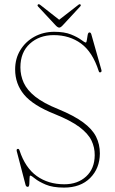

<svg xmlns="http://www.w3.org/2000/svg" viewBox="-20 -860 536 894"><path d="M278 13.5Q225.5 13.5 192.8 -0.5Q160 -14.5 143 -28.5Q126 -42.5 121 -42.5Q117.5 -42.5 117.5 -29.5Q117.5 -16.5 116.5 -3.2Q115.5 10 109.5 10Q101.5 10 99 1L58 -156Q56 -165 61.5 -166.5Q68 -168.5 71 -159.5Q97.5 -79 151 -40.5Q204.5 -2 279.5 -2Q341.5 -2 381 -38.2Q420.5 -74.5 421 -137Q421.5 -173.5 405.8 -206Q390 -238.5 349.5 -268.8Q309 -299 234.5 -329Q134 -369 92.2 -419.2Q50.5 -469.5 50.5 -536.5Q50.5 -587.5 74.8 -627Q99 -666.5 140 -689Q181 -711.5 231.5 -712Q280 -712 310.8 -699.5Q341.5 -687 358 -674.5Q374.5 -662 379.5 -662Q383 -662 384.5 -673.8Q386 -685.5 388.2 -697.2Q390.5 -709 396.5 -709Q402.5 -709 405 -701L452 -535Q454.5 -526.5 449.5 -524Q442 -520 439.5 -529.5Q411 -618 357.5 -657.2Q304 -696.5 230 -696.5Q163 -696.5 119 -656.5Q75 -616.5 75 -546.5Q75 -508.5 90.5 -474.5Q106 -440.5 144.2 -410Q182.5 -379.5 251 -352Q325 -321.5 367.2 -290.2Q409.5 -259 427.2 -223.8Q445 -188.5 445 -145.5Q444.5 -76 399.8 -31.2Q355 13.5 278 13.5ZM272.5 -742.5Q262.5 -731.5 256 -731.5Q248.5 -731.5 238.5 -742.5L157.5 -829.5Q152 -835.5 157.5 -839.5Q161 -842.5 169 -836L255.5 -768L343 -836Q350.5 -842.5 354 -839.5Q359 -835.5 353 -829.5Z"/></svg>

Font: Fraunces 144pt Soft Thin
Style: Regular
Weight: 100
Version: Version 1.000;[0bf87f6ff]